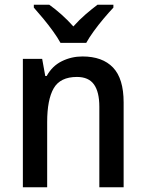

<svg xmlns="http://www.w3.org/2000/svg" viewBox="-20 -786 611 806"><path d="M326 -549Q410 -549 454.5 -502.5Q499 -456 499 -356V0H397V-338Q397 -400 374.5 -431.5Q352 -463 303 -463Q233 -463 205.5 -415.5Q178 -368 178 -273V0H76V-539H157L170 -467H176Q199 -509 239.5 -529Q280 -549 326 -549ZM234 -606Q222 -628 202.5 -655Q183 -682 161.5 -708Q140 -734 122 -754V-766H187Q211 -749 237.5 -725.5Q264 -702 288 -675Q313 -703 338.5 -725Q364 -747 389 -766H456V-754Q438 -735 416 -709Q394 -683 374 -655.5Q354 -628 342 -606Z"/></svg>

Font: Noto Sans Malayalam SemiCondensed Medium
Style: Regular
Weight: 500
Width: 4
Designer: Jelle Bosma - Monotype Design Team
Foundry: Monotype Imaging Inc.
Version: Version 2.104; ttfautohint (v1.8.4.7-5d5b)